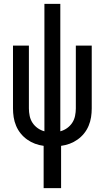

<svg xmlns="http://www.w3.org/2000/svg" viewBox="-20 -755 540 990"><path d="M205 215V-3Q182 -6 160.5 -14Q139 -22 120 -35.5Q101 -49 86.5 -67Q72 -85 63 -106.5Q54 -128 50.5 -150.5Q47 -173 47 -196V-520H129V-196Q129 -177 133 -157.5Q137 -138 147.5 -122Q158 -106 174 -94.5Q190 -83 209 -78V-735H291V-78Q310 -83 326 -94.5Q342 -106 352.5 -122Q363 -138 367 -157.5Q371 -177 371 -196V-520H453V-196Q453 -173 449.5 -150.5Q446 -128 437 -106.5Q428 -85 413.5 -67Q399 -49 380 -35.5Q361 -22 339.5 -14Q318 -6 295 -3V215Z"/></svg>

Font: Iosevka Fixed Medium
Style: Regular
Weight: 500
Monospace: yes
Designer: Belleve Invis
Foundry: Belleve Invis
Version: Version 32.3.0